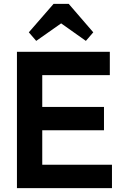

<svg xmlns="http://www.w3.org/2000/svg" viewBox="-20 -966 628 986"><path d="M67 0V-700H544V-580H197V-417H514V-297H197V-120H555V0ZM255 -946H333L459 -800L421 -756L294 -846L166 -756L128 -800Z"/></svg>

Font: Zen Kaku Gothic New Black
Style: Regular
Weight: 900
Designer: Yoshimichi Ohira
Foundry: Positype
Version: Version 1.001